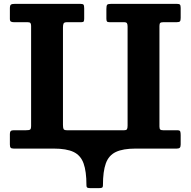

<svg xmlns="http://www.w3.org/2000/svg" viewBox="-20 -770 988 995"><path d="M306.3 -123.5V-627.5Q306.3 -641.5 309.5 -648.2Q312.8 -655 327.3 -655H401.8Q411.8 -655 414 -659.4Q416.3 -663.7 416.3 -674.2V-726.7Q416.3 -740.7 413 -745.4Q409.8 -750 396.3 -750H57.5Q43 -750 37.1 -746.4Q31.2 -742.7 31.2 -726.7V-672.2Q31.2 -661.2 36.6 -658.1Q42 -655 52 -655H122.7Q134.2 -655 137.7 -650.5Q141.2 -646 141.2 -635.5V-118Q141.2 -101.5 135.7 -98.3Q130.2 -95 113.7 -95H50.7Q39.7 -95 35.5 -90.5Q31.2 -86 31.2 -75.5V-21.5Q31.2 -9 35.2 -4.5Q39.2 0 51.2 0H258.5Q324.5 0 361.3 17.5Q398 35 413 76.5Q428 118 428 189.5Q428 200.5 433.3 202.8Q438.5 205 449.5 205H491.5Q503 205 508.3 202.8Q513.5 200.5 513.5 189.5Q513.5 118 528.5 76.5Q543.5 35 580.5 17.5Q617.5 0 683 0H896.3Q907.8 0 912 -4.8Q916.3 -9.5 916.3 -21.5V-69.5Q916.3 -82.5 914 -88.8Q911.8 -95 898.8 -95H825.8Q814.8 -95 810.5 -98.8Q806.3 -102.5 806.3 -114.5V-635.5Q806.3 -647.5 810.5 -651.2Q814.8 -655 826.8 -655H895.8Q908.8 -655 912.5 -659.4Q916.3 -663.7 916.3 -677.2V-728.7Q916.3 -741.7 912.5 -745.9Q908.8 -750 896.3 -750H556.3Q539.8 -750 535.5 -745.4Q531.3 -740.7 531.3 -723.7V-673.2Q531.3 -662.2 534.5 -658.6Q537.8 -655 547.8 -655H622.2Q634.7 -655 638 -649.5Q641.2 -644 641.2 -632.5V-119Q641.2 -105.5 638 -100.3Q634.7 -95 621.7 -95H327.8Q312.3 -95 309.3 -101.5Q306.3 -108 306.3 -123.5Z"/></svg>

Font: Besley
Style: Regular
Weight: 400
Designer: Owen Earl
Foundry: indestructible type*
Version: Version 4.000